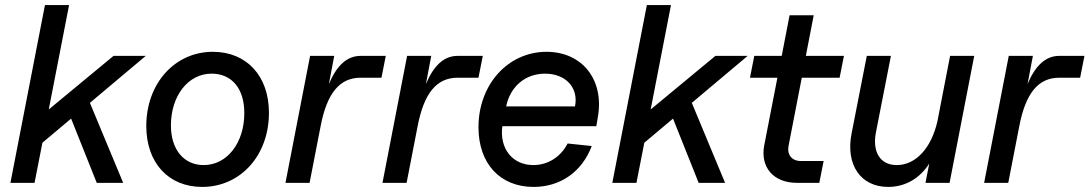

<svg xmlns="http://www.w3.org/2000/svg" viewBox="-20 -720 4290 756"><path d="M21 0H116L147 -158L260 -253L361 0H465L334 -315L554 -500H427L172 -289L252 -700H157Z M776 16C927 16 1039 -108 1039 -276C1039 -421 951 -516 818 -516C668 -516 556 -391 556 -224C556 -79 643 16 776 16ZM782 -70C704 -70 653 -131 653 -226C653 -343 721 -430 813 -430C893 -430 942 -371 942 -275C942 -157 874 -70 782 -70Z M1104 0H1199L1242 -221C1267 -353 1317 -414 1400 -414H1482L1499 -500H1400C1347 -500 1306 -463 1275 -389L1296 -500H1201Z M1486 0H1581L1624 -221C1649 -353 1699 -414 1782 -414H1864L1881 -500H1782C1729 -500 1688 -463 1657 -389L1678 -500H1583Z M2081 16C2187 16 2272 -44 2310 -145L2215 -155C2188 -102 2137 -70 2080 -70C1998 -70 1946 -135 1958 -223H2328L2334 -259C2360 -405 2273 -516 2132 -516C1980 -516 1864 -387 1864 -219C1864 -76 1949 16 2081 16ZM2244 -301H1973C1989 -379 2048 -430 2126 -430C2208 -430 2259 -374 2244 -301Z M2391 0H2486L2517 -158L2630 -253L2731 0H2835L2704 -315L2924 -500H2797L2542 -289L2622 -700H2527Z M3118 0H3206L3223 -86H3133C3098 -86 3078 -111 3085 -146L3137 -414H3286L3303 -500H3153L3184 -660H3089L3058 -500H2950L2933 -414H3041L2989 -147C2973 -61 3026 0 3118 0Z M3477 16C3545 16 3602 -18 3639 -76L3624 0H3719L3816 -500H3721L3671 -242C3647 -137 3586 -70 3511 -70C3446 -70 3414 -121 3429 -199L3488 -500H3393L3333 -194C3309 -71 3369 16 3477 16Z M3855 0H3950L3993 -221C4018 -353 4068 -414 4151 -414H4233L4250 -500H4151C4098 -500 4057 -463 4026 -389L4047 -500H3952Z"/></svg>

Font: Uncut Sans Medium Italic
Style: Regular
Weight: 500
Italic angle: -11°
Designer: Kasper Nordkvist
Foundry: UNCUT.wtf
Version: Version 1.304;Glyphs 3.2 (3246)